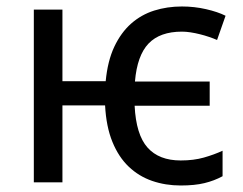

<svg xmlns="http://www.w3.org/2000/svg" viewBox="-20 -566 754 596"><path d="M541 9.8Q493.7 9.8 452.4 -4.4Q411.1 -18.6 379.6 -48.6Q348.1 -78.6 328.9 -125.7Q309.6 -172.9 306.2 -238.8H173.8V0H85V-536.1H173.8V-314H308.1Q314 -376.5 334.7 -420.7Q355.5 -464.8 387 -492.7Q418.5 -520.5 458.7 -533.2Q499 -545.9 544.9 -545.9Q583 -545.9 619.4 -537.6Q655.8 -529.3 680.2 -517.1L653.8 -441.9Q642.6 -446.8 628.9 -451.4Q615.2 -456.1 600.6 -459.7Q585.9 -463.4 571.5 -465.6Q557.1 -467.8 544.9 -467.8Q476.6 -467.8 441.2 -430.9Q405.8 -394 398.9 -313H630.9V-237.8H397.9Q402.3 -147.9 438 -107.9Q473.6 -67.9 541 -67.9Q581.1 -67.9 612.8 -76.9Q644.5 -85.9 670.9 -98.1V-19Q645 -4.9 614.7 2.4Q584.5 9.8 541 9.8Z"/></svg>

Font: WenQuanYi Micro Hei
Style: Regular
Weight: 400
Foundry: Ascender Corporation
Version: Version 0.2.0-beta